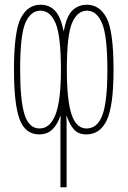

<svg xmlns="http://www.w3.org/2000/svg" viewBox="-20 -558 540 810"><path d="M237 -264Q237 -132 214 -74Q191 -16 147 -16Q102 -16 83.5 -75Q65 -134 65 -264Q65 -412 87.5 -462.5Q110 -513 151 -513Q192 -513 214.5 -460Q237 -407 237 -264ZM433 -262Q433 -129 412 -72.5Q391 -16 345 -16Q302 -16 282 -75Q262 -134 262 -264Q262 -412 284.5 -462.5Q307 -513 347 -513Q388 -513 410.5 -460Q433 -407 433 -262ZM249 -425Q236 -488 212 -513Q188 -538 151 -538Q97 -538 68 -482Q39 -426 39 -265Q39 -117 63 -54Q87 9 145 9Q180 9 201.5 -12.5Q223 -34 234 -68H236Q235 -53 235 -42Q235 -31 235 -16V232H261V-16Q261 -31 261 -42Q261 -53 260 -68H262Q273 -34 291.5 -12.5Q310 9 344 9Q403 9 431 -52Q459 -113 459 -262Q459 -427 429.5 -482.5Q400 -538 347 -538Q310 -538 285 -513.5Q260 -489 249 -425Z"/></svg>

Font: Noto Sans Mono UI Condensed Thin
Style: Regular
Weight: 250
Width: 3
Designer: Monotype Design team
Foundry: Monotype Imaging Inc.
Version: 1.000